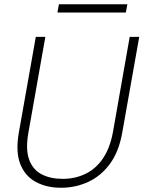

<svg xmlns="http://www.w3.org/2000/svg" viewBox="-20 -874 677 906"><path d="M268 12Q200 12 149 -15.5Q98 -43 75.5 -100.5Q53 -158 69 -249L149 -700H194L114 -248Q100 -169 117.5 -121Q135 -73 176.5 -51.5Q218 -30 276 -30Q334 -30 383 -53.5Q432 -77 465.5 -126Q499 -175 513 -251L592 -700H637L557 -249Q541 -158 498.5 -100.5Q456 -43 396 -15.5Q336 12 268 12ZM251 -815 258 -854H581L574 -815Z"/></svg>

Font: DM Sans 9pt ExtraLight
Style: Italic
Weight: 250
Italic angle: -10°
Version: Version 4.004;gftools[0.9.30]